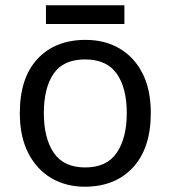

<svg xmlns="http://www.w3.org/2000/svg" viewBox="-20 -697 645 727"><path d="M551 -269Q551 -136 483.5 -63Q416 10 301 10Q230 10 174.5 -22.5Q119 -55 87 -117.5Q55 -180 55 -269Q55 -402 122 -474Q189 -546 304 -546Q377 -546 432.5 -513.5Q488 -481 519.5 -419.5Q551 -358 551 -269ZM146 -269Q146 -174 183.5 -118.5Q221 -63 303 -63Q384 -63 422 -118.5Q460 -174 460 -269Q460 -364 422 -418Q384 -472 302 -472Q220 -472 183 -418Q146 -364 146 -269ZM451 -677V-606H154V-677Z"/></svg>

Font: Noto Sans Batak
Style: Regular
Weight: 400
Designer: Monotype Design Team
Foundry: Monotype Imaging Inc.
Version: Version 2.002; ttfautohint (v1.8.4.7-5d5b)